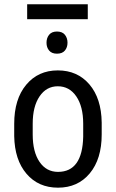

<svg xmlns="http://www.w3.org/2000/svg" viewBox="-20 -867 542 897"><path d="M46.4 -288.6V-231C47.7 -157.1 66.8 -98.5 103.8 -55.2C140.7 -11.9 189.8 9.8 251 9.8C312.8 9.8 362.3 -12.5 399.4 -57.1C436.5 -101.7 455.1 -162.3 455.1 -238.8V-294.4C454.1 -369.6 435 -429 397.7 -472.7C360.4 -516.3 311.2 -538.1 250 -538.1C188.8 -538.1 139.6 -515.7 102.3 -470.9C65 -426.2 46.4 -365.4 46.4 -288.6ZM132.8 -238.8V-289.1C132.8 -342.8 143.5 -385.3 164.8 -416.7C186.1 -448.2 214.5 -463.9 250 -463.9C286.1 -463.9 314.9 -448.2 336.4 -416.7C357.9 -385.3 368.7 -342.6 368.7 -288.6V-229C366.4 -119 327.1 -64 251 -64C214.8 -64 186.1 -79.5 164.8 -110.6C143.5 -141.7 132.8 -184.4 132.8 -238.8ZM197.3 -667.5C197.3 -652.8 201.3 -640.6 209.5 -630.9C217.6 -621.1 229.8 -616.2 246.1 -616.2C262.7 -616.2 275.1 -621.1 283.2 -630.9C291.3 -640.6 295.4 -652.8 295.4 -667.5C295.4 -682.1 291.3 -694.5 283.2 -704.6C275.1 -714.7 262.7 -719.7 246.1 -719.7C229.8 -719.7 217.6 -714.7 209.5 -704.6C201.3 -694.5 197.3 -682.1 197.3 -667.5ZM390.1 -777.3V-847.2H106.9V-777.3Z"/></svg>

Font: Roboto Condensed
Style: Regular
Weight: 400
Designer: Google
Version: Version 2.134; 2016